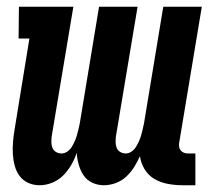

<svg xmlns="http://www.w3.org/2000/svg" viewBox="-20 -540 640 568"><path d="M287 8Q269 8 253 0.5Q237 -7 227.5 -21Q218 -35 213 -52.5Q208 -70 207 -88Q201 -70 191 -52.5Q181 -35 167 -21Q153 -7 134.5 0.5Q116 8 97 8Q79 8 63.5 1Q48 -6 38 -19.5Q28 -33 23.5 -50Q19 -67 18 -84.5Q17 -102 18.5 -120Q20 -138 23 -156L67 -426H35L36 -520H197L133 -137Q132 -128 132 -119.5Q132 -111 135 -103Q138 -95 145.5 -90.5Q153 -86 162 -86Q171 -86 179 -91.5Q187 -97 192 -105Q197 -113 201 -122Q205 -131 207.5 -139.5Q210 -148 212 -157Q214 -166 216 -175L273 -520H387L323 -137Q322 -128 322 -119.5Q322 -111 325 -103Q328 -95 335.5 -90.5Q343 -86 352 -86Q361 -86 369 -91.5Q377 -97 382 -105Q387 -113 391 -122Q395 -131 397.5 -139.5Q400 -148 402 -157Q404 -166 406 -175L463 -520H577L510 -117Q509 -111 510 -105Q511 -99 515 -94.5Q519 -90 524.5 -88Q530 -86 536 -86H558V8H520Q498 8 476.5 4Q455 0 437 -10.5Q419 -21 408 -39Q397 -57 394 -78Q387 -62 377 -46Q367 -30 353.5 -17.5Q340 -5 322.5 1.5Q305 8 287 8Z"/></svg>

Font: Iosevka HT Extrabold Extended
Style: Italic
Weight: 800
Width: 7
Italic angle: -9°
Monospace: yes
Designer: Belleve Invis
Foundry: Belleve Invis
Version: Version 32.3.0; ttfautohint (v1.8.4)